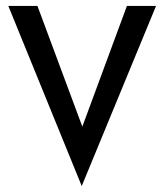

<svg xmlns="http://www.w3.org/2000/svg" viewBox="-20 -600 556 646"><path d="M8 -580 255 26 505 -580H407L257 -174L106 -580Z"/></svg>

Font: Charger Sport
Style: BdNrw
Weight: 700
Designer: Jasper
Foundry: Cannot Into Space Fonts
Version: Version 1.1